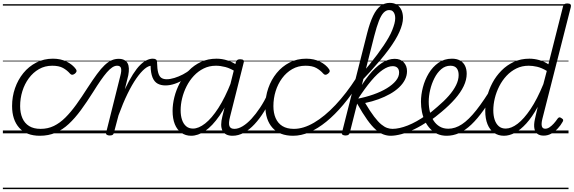

<svg xmlns="http://www.w3.org/2000/svg" viewBox="-20 -927 3990 1335"><path d="M257 17Q163 17 113.5 -38.5Q64 -94 64 -190Q64 -255 84.5 -314Q105 -373 142.5 -419Q180 -465 232.5 -492Q285 -519 348 -519Q402 -519 443.5 -498.5Q485 -478 508 -446Q514 -437 512 -430Q510 -423 501 -415Q490 -407 482 -407Q474 -407 467 -415Q446 -439 418 -454.5Q390 -470 343 -470Q292 -470 251 -446.5Q210 -423 180.5 -383Q151 -343 135.5 -293Q120 -243 120 -189Q120 -142 135.5 -106Q151 -70 182.5 -50.5Q214 -31 262 -31Q273 -31 277.5 -23.5Q282 -16 281.5 -6.5Q281 3 274.5 10Q268 17 257 17ZM0 378H523V388H0ZM0 -20H523V0H0ZM0 -505H523V-500H0ZM0 -898H523V-888H0Z M257 17Q246 17 240 10Q234 3 234.5 -6.5Q235 -16 242.5 -23.5Q250 -31 263 -31Q313 -31 355 -51.5Q397 -72 435 -110Q473 -148 510.5 -200Q548 -252 588 -315Q625 -372 654 -411.5Q683 -451 707.5 -474Q732 -497 755.5 -507.5Q779 -518 805 -518Q814 -518 818 -510.5Q822 -503 820 -494Q818 -485 811.5 -477.5Q805 -470 794 -470Q778 -470 760.5 -458.5Q743 -447 723 -424Q703 -401 679.5 -367Q656 -333 628 -288Q584 -218 542.5 -161.5Q501 -105 458 -65Q415 -25 366 -4Q317 17 257 17ZM523 378H648V388H523ZM523 -20H648V0H523ZM523 -505H648V-500H523ZM523 -898H648V-888H523Z M742 15Q730 15 722.5 10Q715 5 718 -5L817 -401Q826 -435 821.5 -452.5Q817 -470 795 -470Q785 -470 780.5 -477.5Q776 -485 777.5 -494Q779 -503 786 -510.5Q793 -518 805 -518Q828 -518 843.5 -510Q859 -502 867 -487.5Q875 -473 876 -451.5Q877 -430 872 -404L848 -306Q878 -369 904.5 -410.5Q931 -452 955 -475.5Q979 -499 1001 -509Q1023 -519 1042 -519Q1053 -519 1058 -511.5Q1063 -504 1061.5 -494Q1060 -484 1052.5 -477Q1045 -470 1033 -470Q1012 -470 985.5 -448Q959 -426 928.5 -382.5Q898 -339 866.5 -274.5Q835 -210 804 -125L772 -4Q770 6 763.5 10.5Q757 15 742 15ZM648 378H1052V388H648ZM648 -20H1052V0H648ZM648 -505H1052V-500H648ZM648 -898H1052V-888H648Z M1130 -333Q1099 -333 1076 -345.5Q1053 -358 1040.5 -388.5Q1028 -419 1027 -471L1042 -519Q1057 -519 1064.5 -513.5Q1072 -508 1072 -493Q1073 -447 1080 -421.5Q1087 -396 1101.5 -386Q1116 -376 1139 -376Q1163 -376 1192.5 -385Q1222 -394 1252 -409.5Q1282 -425 1306 -446Q1313 -452 1319 -448Q1325 -444 1326.5 -436Q1328 -428 1321 -421Q1294 -396 1261.5 -376Q1229 -356 1195.5 -344.5Q1162 -333 1130 -333ZM1052 378H1115V388H1052ZM1052 -20H1115V0H1052ZM1052 -505H1115V-500H1052ZM1052 -898H1115V-888H1052Z M1309 17Q1270 17 1240.5 -4Q1211 -25 1195.5 -63.5Q1180 -102 1180 -156Q1180 -202 1192.5 -252Q1205 -302 1230 -349.5Q1255 -397 1292 -435.5Q1329 -474 1377.5 -496.5Q1426 -519 1486 -519Q1524 -519 1562.5 -506.5Q1601 -494 1634 -470L1624 -425Q1582 -452 1547 -461Q1512 -470 1481 -470Q1435 -470 1396.5 -451Q1358 -432 1328 -400Q1298 -368 1277.5 -327.5Q1257 -287 1246.5 -244Q1236 -201 1236 -160Q1236 -123 1245.5 -94.5Q1255 -66 1274 -49.5Q1293 -33 1322 -33Q1361 -33 1406.5 -68.5Q1452 -104 1498.5 -176Q1545 -248 1588 -357L1606 -314Q1558 -197 1507 -123.5Q1456 -50 1406 -16.5Q1356 17 1309 17ZM1597 17Q1571 17 1553.5 8Q1536 -1 1527 -18.5Q1518 -36 1518 -61Q1518 -86 1526 -117L1620 -495Q1624 -506 1630.5 -510.5Q1637 -515 1650 -515Q1667 -515 1672.5 -508.5Q1678 -502 1674 -490L1580 -117Q1568 -71 1575 -51Q1582 -31 1610 -31Q1619 -31 1623.5 -23.5Q1628 -16 1626.5 -7Q1625 2 1618 9.5Q1611 17 1597 17ZM1114 378H1749V388H1114ZM1114 -20H1749V0H1114ZM1114 -505H1749V-500H1114ZM1114 -898H1749V-888H1114Z M1597 17Q1587 17 1582 9.5Q1577 2 1578 -7Q1579 -16 1587 -23.5Q1595 -31 1610 -31Q1637 -31 1667.5 -49.5Q1698 -68 1728.5 -101Q1759 -134 1788.5 -178.5Q1818 -223 1843 -276Q1848 -286 1856.5 -286Q1865 -286 1871.5 -279.5Q1878 -273 1874 -263Q1848 -203 1816.5 -152Q1785 -101 1749.5 -63Q1714 -25 1675.5 -4Q1637 17 1597 17ZM1749 378V388ZM1749 -20V0ZM1749 -505V-500ZM1749 -898V-888Z M2018 17Q1924 17 1874.5 -38.5Q1825 -94 1825 -190Q1825 -255 1845.5 -314Q1866 -373 1903.5 -419Q1941 -465 1993 -492Q2045 -519 2109 -519Q2163 -519 2204.5 -498.5Q2246 -478 2268 -446Q2274 -437 2272.5 -430Q2271 -423 2261 -415Q2251 -407 2243 -407Q2235 -407 2228 -415Q2207 -439 2179 -454.5Q2151 -470 2104 -470Q2053 -470 2012 -446.5Q1971 -423 1941.5 -383Q1912 -343 1896.5 -293Q1881 -243 1881 -189Q1881 -142 1896.5 -106Q1912 -70 1943.5 -50.5Q1975 -31 2023 -31Q2034 -31 2038.5 -23.5Q2043 -16 2042 -6.5Q2041 3 2035 10Q2029 17 2018 17ZM1749 378H2284V388H1749ZM1749 -20H2284V0H1749ZM1749 -505H2284V-500H1749ZM1749 -898H2284V-888H1749Z M2018 17Q2007 17 2002 10Q1997 3 1998 -6.5Q1999 -16 2005.5 -23.5Q2012 -31 2024 -31Q2090 -31 2163.5 -74Q2237 -117 2312.5 -197Q2388 -277 2458 -386Q2467 -400 2475.5 -397Q2484 -394 2487.5 -382.5Q2491 -371 2483 -360Q2426 -269 2367 -199Q2308 -129 2249 -81Q2190 -33 2132 -8Q2074 17 2018 17ZM2284 378V388ZM2284 -20V0ZM2284 -505V-500ZM2284 -898V-888Z M2382 15Q2370 15 2362 10Q2354 5 2358 -6L2533 -697Q2552 -771 2574.5 -817.5Q2597 -864 2625.5 -885.5Q2654 -907 2690 -907Q2721 -907 2741.5 -893Q2762 -879 2772 -855.5Q2782 -832 2782 -803Q2782 -781 2775.5 -756.5Q2769 -732 2757 -705Q2745 -678 2726.5 -647.5Q2708 -617 2683 -583Q2658 -549 2626.5 -511.5Q2595 -474 2557 -432Q2519 -390 2475 -344L2483 -400Q2518 -440 2548 -477Q2578 -514 2603 -547.5Q2628 -581 2648 -611Q2668 -641 2683 -667.5Q2698 -694 2707.5 -718Q2717 -742 2722.5 -762.5Q2728 -783 2728 -801Q2728 -817 2723.5 -829.5Q2719 -842 2710 -849.5Q2701 -857 2686 -857Q2665 -857 2647.5 -839Q2630 -821 2614.5 -781.5Q2599 -742 2582 -676L2412 -4Q2409 6 2402.5 10.5Q2396 15 2382 15ZM2696 17Q2671 17 2645.5 7.5Q2620 -2 2592.5 -26Q2565 -50 2533.5 -94Q2502 -138 2463 -207H2450L2459 -239Q2522 -251 2576 -270Q2630 -289 2670 -313.5Q2710 -338 2732.5 -365.5Q2755 -393 2755 -422Q2755 -444 2743.5 -455.5Q2732 -467 2710 -467Q2679 -467 2642 -442Q2605 -417 2561 -365Q2517 -313 2465 -233L2458 -272Q2500 -348 2544 -403Q2588 -458 2633.5 -488Q2679 -518 2724 -518Q2765 -518 2787.5 -493.5Q2810 -469 2810 -432Q2810 -401 2795.5 -372.5Q2781 -344 2754.5 -319Q2728 -294 2691.5 -273.5Q2655 -253 2611.5 -237Q2568 -221 2519 -211Q2554 -152 2581.5 -116Q2609 -80 2631 -62Q2653 -44 2672 -37.5Q2691 -31 2709 -31Q2719 -31 2723 -23.5Q2727 -16 2725 -7Q2723 2 2716 9.5Q2709 17 2696 17ZM2284 378H2848V388H2284ZM2284 -20H2848V0H2284ZM2284 -505H2848V-500H2284ZM2284 -898H2848V-888H2284Z M2696 17Q2684 17 2679.5 9.5Q2675 2 2677.5 -7Q2680 -16 2688.5 -23.5Q2697 -31 2709 -31Q2755 -31 2815 -54.5Q2875 -78 2943 -126Q2951 -131 2957 -128Q2963 -125 2967 -117Q2971 -109 2970 -101Q2969 -93 2962 -88Q2910 -52 2861 -28.5Q2812 -5 2770 6Q2728 17 2696 17ZM2848 378V388ZM2848 -20V0ZM2848 -505V-500ZM2848 -898V-888Z M2942 -123Q2963 -136 2983 -152Q3003 -168 3022 -185Q3067 -223 3100 -260.5Q3133 -298 3151 -334.5Q3169 -371 3169 -405Q3169 -436 3155 -453Q3141 -470 3112 -470Q3101 -470 3096.5 -477Q3092 -484 3093.5 -494Q3095 -504 3102.5 -511.5Q3110 -519 3122 -519Q3156 -519 3179 -506Q3202 -493 3213.5 -469.5Q3225 -446 3225 -414Q3225 -372 3204 -328Q3183 -284 3144 -239.5Q3105 -195 3051 -150Q3030 -132 3008 -115Q2986 -98 2963 -83ZM2848 378H3292V388H2848ZM2848 -20H3292V0H2848ZM2848 -505H3292V-500H2848ZM2848 -898H3292V-888H2848Z M3086 17Q3050 17 3022 4.5Q2994 -8 2972 -31Q2950 -54 2935.5 -84Q2921 -114 2914 -148.5Q2907 -183 2907 -219Q2907 -268 2920.5 -320Q2934 -372 2961 -417Q2988 -462 3028.5 -490.5Q3069 -519 3123 -519Q3133 -519 3136.5 -511.5Q3140 -504 3138 -494Q3136 -484 3129.5 -477Q3123 -470 3112 -470Q3076 -470 3048 -446Q3020 -422 3000.5 -383.5Q2981 -345 2971 -302Q2961 -259 2961 -220Q2961 -182 2969.5 -148Q2978 -114 2995 -88Q3012 -62 3037.5 -47Q3063 -32 3097 -32Q3145 -32 3192 -63Q3239 -94 3292 -161Q3345 -228 3409 -334Q3414 -342 3422.5 -340Q3431 -338 3437.5 -331.5Q3444 -325 3439 -316Q3389 -227 3344 -163.5Q3299 -100 3256.5 -60Q3214 -20 3172 -1.5Q3130 17 3086 17ZM3292 378V388ZM3292 -20V0ZM3292 -505V-500ZM3292 -898V-888Z M3484 17Q3444 17 3414.5 -4Q3385 -25 3369.5 -63.5Q3354 -102 3354 -156Q3354 -203 3366.5 -253.5Q3379 -304 3404 -351Q3429 -398 3466.5 -436Q3504 -474 3552.5 -496.5Q3601 -519 3661 -519Q3694 -519 3728.5 -509.5Q3763 -500 3793 -480L3895 -883Q3898 -894 3904.5 -898.5Q3911 -903 3925 -903Q3941 -903 3946.5 -896.5Q3952 -890 3949 -878L3751 -100Q3743 -67 3747.5 -49.5Q3752 -32 3771 -32Q3786 -32 3801 -42Q3816 -52 3830.5 -68Q3845 -84 3857 -102Q3863 -110 3869 -111Q3875 -112 3883 -106Q3894 -100 3895.5 -93.5Q3897 -87 3892 -80Q3879 -56 3858.5 -34Q3838 -12 3813.5 2Q3789 16 3760 16Q3733 16 3716.5 3.5Q3700 -9 3695.5 -34.5Q3691 -60 3699 -97Q3704 -119 3709 -141Q3714 -163 3719 -184Q3680 -113 3639.5 -68.5Q3599 -24 3560 -3.5Q3521 17 3484 17ZM3410 -160Q3410 -123 3419.5 -94.5Q3429 -66 3448 -49.5Q3467 -33 3496 -33Q3535 -33 3579 -66.5Q3623 -100 3669 -168.5Q3715 -237 3758 -342L3782 -434Q3745 -456 3714 -463Q3683 -470 3656 -470Q3609 -470 3570.5 -451Q3532 -432 3502 -400Q3472 -368 3451.5 -327.5Q3431 -287 3420.5 -244Q3410 -201 3410 -160ZM3292 378H3933V388H3292ZM3292 -20H3933V0H3292ZM3292 -505H3933V-500H3292ZM3292 -898H3933V-888H3292Z"/></svg>

Font: Playwrite DE SAS Guides
Style: Regular
Weight: 400
Designer: Veronika Burian, José Scaglione
Foundry: TypeTogether
Version: Version 1.003